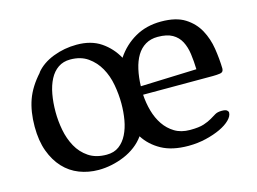

<svg xmlns="http://www.w3.org/2000/svg" viewBox="-74 -603 995 744"><g transform="rotate(-15 423.5 -230.5)"><path d="M42 -210Q42 -270 58.5 -316.5Q75 -363 116 -408H115Q141 -440 186 -457.5Q231 -475 281 -475Q339 -475 378 -448.5Q417 -422 440 -380Q470 -425 515.5 -451Q561 -477 620 -477Q680 -477 715.5 -454.5Q751 -432 770 -397Q789 -362 795.5 -320.5Q802 -279 803 -240Q803 -225 789.5 -223Q776 -221 760 -221H480Q482 -187 491 -155Q500 -123 517 -98Q534 -73 559.5 -57.5Q585 -42 621 -42Q657 -42 676.5 -48.5Q696 -55 708.5 -62.5Q721 -70 731 -76Q741 -82 758 -82Q773 -82 778.5 -77.5Q784 -73 784 -68Q784 -54 769 -39Q754 -24 728.5 -12Q703 0 669.5 8Q636 16 599 16Q534 16 491.5 -7.5Q449 -31 425 -69Q410 -48 389 -32Q368 -16 343 -5.5Q318 5 291.5 10.5Q265 16 239 16Q198 16 162 2Q126 -12 99.5 -40.5Q73 -69 57.5 -111Q42 -153 42 -210ZM135 -244Q135 -208 142 -171Q149 -134 166 -103Q183 -72 212 -52.5Q241 -33 284 -33Q314 -33 334 -48Q354 -63 366.5 -88Q379 -113 384.5 -144.5Q390 -176 390 -210Q390 -247 383 -285.5Q376 -324 358.5 -355Q341 -386 312.5 -406Q284 -426 242 -426Q214 -426 193.5 -412Q173 -398 160 -373Q147 -348 141 -315Q135 -282 135 -244ZM705 -263Q704 -296 700 -325Q696 -354 684.5 -376Q673 -398 651 -410.5Q629 -423 592 -423Q564 -423 543 -410.5Q522 -398 508.5 -375.5Q495 -353 488 -322Q481 -291 480 -255Z"/></g></svg>

Font: Asar
Style: Regular
Weight: 400
Designer: Eben Sorkin
Foundry: Eben Sorkin, Pria Ravichandran
Version: Version 1.003; ttfautohint (v1.3) -l 8 -r 50 -G 0 -x 0 -H 45